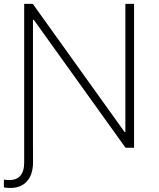

<svg xmlns="http://www.w3.org/2000/svg" viewBox="-31 -747 804 971"><path d="M647 -727.3H603V-79.9H598.7L134.9 -727.3H91.3V73.9C91.3 136.7 63.9 163.7 14.6 163.7C4.3 163.7 -4.6 162.6 -11.4 160.9V200.3C-2.5 202.8 10.3 203.5 23.1 203.5C91.3 203.5 136 157.7 136 74.2V0H135.7V-646.7H139.9L603.7 0H647Z"/></svg>

Font: Karasuma Gothic
Style: Thin
Weight: 200
Designer: Rasmus Andersson / Ryoko Ishizuka
Foundry: rsms
Version: Version 1.00